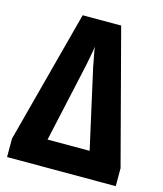

<svg xmlns="http://www.w3.org/2000/svg" viewBox="-108 -796 746 877"><g transform="rotate(15 265.0 -357.5)"><path d="M8 0H522V-85L356 -715H174L8 -87ZM166 -125 249 -501C252 -521 263 -568 265 -591C267 -568 278 -522 281 -501L365 -125Z"/></g></svg>

Font: Noto Sans Mono Condensed ExtraBold
Style: Regular
Weight: 800
Width: 3
Designer: Monotype Design Team
Foundry: Monotype Imaging Inc.
Version: Version 2.014